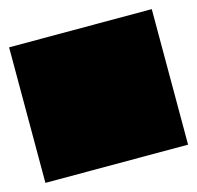

<svg xmlns="http://www.w3.org/2000/svg" viewBox="-67 -450 534 520"><g transform="rotate(-15 200.0 -190.0)"><path d="M0 0H400V-380H0ZM0 0Q0 0 0 0Q0 0 0 0Q0 0 0 0Q0 0 0 0Q0 0 0 0Q0 0 0 0H400Q400 0 400 0Q400 0 400 0Q400 0 400 0Q400 0 400 0Q400 0 400 0Q400 0 400 0ZM0 -380Q0 -380 0 -380Q0 -380 0 -380Q0 -380 0 -380Q0 -380 0 -380Q0 -380 0 -380Q0 -380 0 -380H400Q400 -380 400 -380Q400 -380 400 -380Q400 -380 400 -380Q400 -380 400 -380Q400 -380 400 -380Q400 -380 400 -380Z"/></g></svg>

Font: Wavefont
Style: Regular
Weight: 400
Monospace: yes
Version: Version 3.003